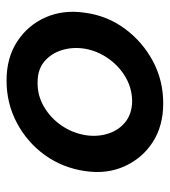

<svg xmlns="http://www.w3.org/2000/svg" viewBox="14 -524 519 587"><g transform="rotate(-90 273.5 -230.5)"><path d="M44 -230Q34 -164 58.5 -109.5Q83 -55 132.5 -23Q182 9 251 9Q321 9 380 -22.5Q439 -54 479 -108Q519 -162 528 -230Q538 -296 514 -350.5Q490 -405 440 -437.5Q390 -470 321 -470Q251 -470 191.5 -438.5Q132 -407 93 -353Q54 -299 44 -230ZM154 -230Q161 -270 184 -303Q207 -336 241.5 -356Q276 -376 316 -375Q355 -375 379.5 -354Q404 -333 414 -300Q424 -267 418 -230Q411 -191 387.5 -158Q364 -125 330 -105.5Q296 -86 256 -86Q218 -87 193 -107.5Q168 -128 158 -161Q148 -194 154 -230Z"/></g></svg>

Font: Jost Medium
Style: Italic
Weight: 500
Italic angle: -5°
Version: Version 3.710